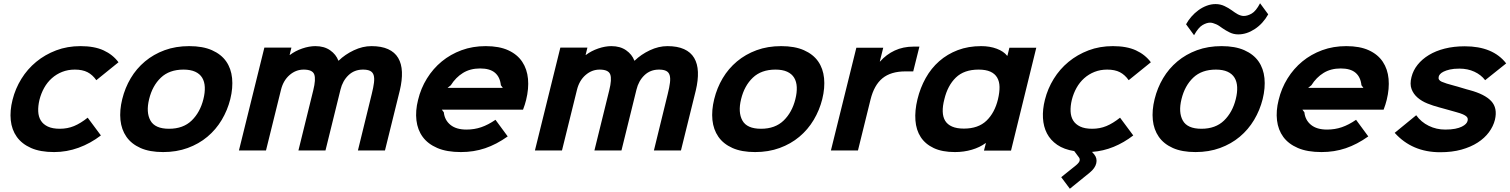

<svg xmlns="http://www.w3.org/2000/svg" viewBox="-20 -923 9264 1178"><path d="M599 -92Q535 -43 462 -16.5Q389 10 312 10Q227 10 170.5 -15Q114 -40 83 -83.5Q52 -127 46 -185.5Q40 -244 57 -311Q74 -379 111 -439Q148 -499 202 -543.5Q256 -588 324.5 -614Q393 -640 474 -640Q559 -640 615.5 -614Q672 -588 707 -541L571 -431Q548 -464 517 -480Q486 -496 439 -496Q397 -496 361.5 -482Q326 -468 298 -443Q270 -418 251 -384Q232 -350 222 -310Q213 -272 214.5 -239.5Q216 -207 230.5 -183.5Q245 -160 273.5 -146.5Q302 -133 347 -133Q394 -133 434 -149.5Q474 -166 518 -201Z M1393 -315Q1376 -247 1340.5 -187.5Q1305 -128 1252.5 -84Q1200 -40 1131.5 -15Q1063 10 981 10Q898 10 842 -15Q786 -40 755.5 -84Q725 -128 719 -187Q713 -246 730 -315Q747 -384 782 -443Q817 -502 869.5 -546Q922 -590 990 -615Q1058 -640 1141 -640Q1224 -640 1280.5 -615Q1337 -590 1367.5 -546.5Q1398 -503 1404 -443.5Q1410 -384 1393 -315ZM1228 -315Q1238 -355 1236.5 -388.5Q1235 -422 1220.5 -446Q1206 -470 1177.5 -483Q1149 -496 1106 -496Q1019 -496 967 -446.5Q915 -397 895 -315Q875 -234 903 -183.5Q931 -133 1017 -133Q1104 -133 1156 -183.5Q1208 -234 1228 -315Z M2433 -368 2342 0H2176L2261 -347Q2271 -387 2274.5 -415.5Q2278 -444 2272.5 -462Q2267 -480 2251 -488Q2235 -496 2207 -496Q2154 -496 2118 -461.5Q2082 -427 2069 -373L1977 0H1811L1902 -369Q1919 -437 1908 -466.5Q1897 -496 1843 -496Q1795 -496 1756.5 -462.5Q1718 -429 1704 -372L1612 0H1446L1602 -631H1768L1757 -586H1759Q1792 -611 1834.5 -625.5Q1877 -640 1915 -640Q1969 -640 2005.5 -614.5Q2042 -589 2056 -551H2058Q2097 -589 2151 -614.5Q2205 -640 2259 -640Q2320 -640 2361 -621.5Q2402 -603 2423 -567.5Q2444 -532 2446 -481.5Q2448 -431 2433 -368Z M3208 -310Q3205 -298 3200 -281.5Q3195 -265 3189 -250H2691L2703 -234Q2708 -186 2743.5 -157Q2779 -128 2842 -128Q2890 -128 2932.5 -142.5Q2975 -157 3020 -188L3095 -86Q3026 -37 2956.5 -13.5Q2887 10 2808 10Q2721 10 2663 -15Q2605 -40 2573.5 -83Q2542 -126 2535 -184.5Q2528 -243 2545 -310Q2562 -381 2599.5 -441.5Q2637 -502 2690.5 -546Q2744 -590 2812 -615Q2880 -640 2960 -640Q3043 -640 3098.5 -614.5Q3154 -589 3184 -544Q3214 -499 3219.5 -439Q3225 -379 3208 -310ZM3065 -384 3053 -400Q3048 -450 3017 -476.5Q2986 -503 2926 -503Q2865 -503 2820.5 -475.5Q2776 -448 2746 -400L2726 -384Z M4249 -368 4158 0H3992L4077 -347Q4087 -387 4090.5 -415.5Q4094 -444 4088.5 -462Q4083 -480 4067 -488Q4051 -496 4023 -496Q3970 -496 3934 -461.5Q3898 -427 3885 -373L3793 0H3627L3718 -369Q3735 -437 3724 -466.5Q3713 -496 3659 -496Q3611 -496 3572.5 -462.5Q3534 -429 3520 -372L3428 0H3262L3418 -631H3584L3573 -586H3575Q3608 -611 3650.5 -625.5Q3693 -640 3731 -640Q3785 -640 3821.5 -614.5Q3858 -589 3872 -551H3874Q3913 -589 3967 -614.5Q4021 -640 4075 -640Q4136 -640 4177 -621.5Q4218 -603 4239 -567.5Q4260 -532 4262 -481.5Q4264 -431 4249 -368Z M5025 -315Q5008 -247 4972.5 -187.5Q4937 -128 4884.5 -84Q4832 -40 4763.5 -15Q4695 10 4613 10Q4530 10 4474 -15Q4418 -40 4387.5 -84Q4357 -128 4351 -187Q4345 -246 4362 -315Q4379 -384 4414 -443Q4449 -502 4501.5 -546Q4554 -590 4622 -615Q4690 -640 4773 -640Q4856 -640 4912.5 -615Q4969 -590 4999.5 -546.5Q5030 -503 5036 -443.5Q5042 -384 5025 -315ZM4860 -315Q4870 -355 4868.5 -388.5Q4867 -422 4852.5 -446Q4838 -470 4809.5 -483Q4781 -496 4738 -496Q4651 -496 4599 -446.5Q4547 -397 4527 -315Q4507 -234 4535 -183.5Q4563 -133 4649 -133Q4736 -133 4788 -183.5Q4840 -234 4860 -315Z M5583 -485H5535Q5446 -485 5394.5 -443Q5343 -401 5321 -312L5244 0H5078L5234 -630H5399L5378 -546H5380Q5418 -589 5469.5 -613Q5521 -637 5585 -637H5621Z M6183 1H6017L6029 -45H6027Q5992 -19 5943 -4.5Q5894 10 5839 10Q5761 10 5709 -14.5Q5657 -39 5629 -82Q5601 -125 5596.5 -184.5Q5592 -244 5609 -314Q5626 -384 5659.5 -444Q5693 -504 5742.5 -547.5Q5792 -591 5856.5 -615.5Q5921 -640 6000 -640Q6053 -640 6095.5 -624Q6138 -608 6159 -581H6161L6173 -630H6338ZM6103 -314Q6113 -356 6112.5 -389.5Q6112 -423 6098 -447Q6084 -471 6056 -483.5Q6028 -496 5984 -496Q5895 -496 5844.5 -447Q5794 -398 5774 -314Q5763 -272 5764 -238.5Q5765 -205 5779 -182Q5793 -159 5821.5 -146.5Q5850 -134 5894 -134Q5982 -134 6032.5 -182.5Q6083 -231 6103 -314Z M6933 -92Q6876 -48 6812.5 -22Q6749 4 6680 9L6694 25Q6713 49 6706 79Q6699 109 6666 136L6544 235L6491 164L6582 91Q6602 74 6604 62.5Q6606 51 6600 43L6571 4Q6508 -6 6466.5 -34.5Q6425 -63 6403.5 -104.5Q6382 -146 6379 -199Q6376 -252 6391 -311Q6408 -379 6445 -439Q6482 -499 6536 -543.5Q6590 -588 6658.5 -614Q6727 -640 6808 -640Q6893 -640 6949.5 -614Q7006 -588 7041 -541L6905 -431Q6882 -464 6851 -480Q6820 -496 6773 -496Q6731 -496 6695.5 -482Q6660 -468 6632 -443Q6604 -418 6585 -384Q6566 -350 6556 -310Q6547 -272 6548.5 -239.5Q6550 -207 6564.5 -183.5Q6579 -160 6607.5 -146.5Q6636 -133 6681 -133Q6728 -133 6768 -149.5Q6808 -166 6852 -201Z M7761 -835Q7729 -778 7679 -745Q7629 -712 7577 -712Q7549 -712 7524.5 -724Q7500 -736 7480 -750Q7470 -757 7461.5 -763Q7453 -769 7442 -774Q7420 -784 7404 -784Q7384 -784 7358.5 -769.5Q7333 -755 7306 -707L7257 -774Q7270 -798 7289.5 -820.5Q7309 -843 7333 -860.5Q7357 -878 7384 -888Q7411 -898 7438 -898Q7467 -898 7492.5 -886Q7518 -874 7537 -860Q7557 -845 7575 -835Q7595 -825 7611 -825Q7634 -825 7660 -840Q7686 -855 7711 -903ZM7727 -315Q7710 -247 7674.5 -187.5Q7639 -128 7586.5 -84Q7534 -40 7465.5 -15Q7397 10 7315 10Q7232 10 7176 -15Q7120 -40 7089.5 -84Q7059 -128 7053 -187Q7047 -246 7064 -315Q7081 -384 7116 -443Q7151 -502 7203.5 -546Q7256 -590 7324 -615Q7392 -640 7475 -640Q7558 -640 7614.5 -615Q7671 -590 7701.5 -546.5Q7732 -503 7738 -443.5Q7744 -384 7727 -315ZM7562 -315Q7572 -355 7570.5 -388.5Q7569 -422 7554.5 -446Q7540 -470 7511.5 -483Q7483 -496 7440 -496Q7353 -496 7301 -446.5Q7249 -397 7229 -315Q7209 -234 7237 -183.5Q7265 -133 7351 -133Q7438 -133 7490 -183.5Q7542 -234 7562 -315Z M8488 -310Q8485 -298 8480 -281.5Q8475 -265 8469 -250H7971L7983 -234Q7988 -186 8023.5 -157Q8059 -128 8122 -128Q8170 -128 8212.5 -142.5Q8255 -157 8300 -188L8375 -86Q8306 -37 8236.5 -13.5Q8167 10 8088 10Q8001 10 7943 -15Q7885 -40 7853.5 -83Q7822 -126 7815 -184.5Q7808 -243 7825 -310Q7842 -381 7879.5 -441.5Q7917 -502 7970.5 -546Q8024 -590 8092 -615Q8160 -640 8240 -640Q8323 -640 8378.5 -614.5Q8434 -589 8464 -544Q8494 -499 8499.5 -439Q8505 -379 8488 -310ZM8345 -384 8333 -400Q8328 -450 8297 -476.5Q8266 -503 8206 -503Q8145 -503 8100.5 -475.5Q8056 -448 8026 -400L8006 -384Z M9152 -188Q9142 -148 9115.5 -112Q9089 -76 9046.5 -48.5Q9004 -21 8946.5 -5Q8889 11 8816 11Q8644 11 8537 -108L8669 -216Q8699 -174 8746 -151Q8793 -128 8847 -128Q8883 -128 8908 -133Q8933 -138 8949 -146Q8965 -154 8973.5 -163Q8982 -172 8984 -181Q8986 -188 8985 -195Q8984 -202 8977 -208.5Q8970 -215 8955.5 -221.5Q8941 -228 8915 -235Q8910 -236 8895.5 -240.5Q8881 -245 8863.5 -249.5Q8846 -254 8831 -258.5Q8816 -263 8811 -264Q8773 -274 8738 -288Q8703 -302 8677.5 -324Q8652 -346 8640.5 -376.5Q8629 -407 8640 -450Q8650 -491 8677.5 -525.5Q8705 -560 8747 -585.5Q8789 -611 8844.5 -625Q8900 -639 8967 -639Q9140 -639 9221 -534L9092 -431Q9067 -464 9026 -483Q8985 -502 8934 -502Q8899 -502 8875.5 -496.5Q8852 -491 8837 -483.5Q8822 -476 8815 -467.5Q8808 -459 8807 -452Q8802 -432 8825.5 -421.5Q8849 -411 8903 -397Q8908 -396 8921.5 -392Q8935 -388 8950 -383.5Q8965 -379 8978.5 -375Q8992 -371 8997 -370Q9090 -345 9129.5 -302.5Q9169 -260 9152 -188Z"/></svg>

Font: TypoPRO Sinkin Sans
Style: 700 Bold Italic
Weight: 700
Italic angle: -112°
Designer: Keith Bates
Foundry: K-Type
Version: Sinkin Sans (version 1.0)  by Keith Bates   •   © 2014   www